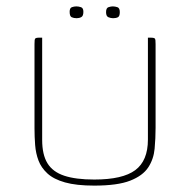

<svg xmlns="http://www.w3.org/2000/svg" viewBox="-20 -578 595 601"><path d="M467 -178Q467 -145 464 -112.5Q461 -80 444 -54Q427 -28 387.5 -12.5Q348 3 275 3Q219 3 183.5 -7Q148 -17 128.5 -35Q109 -53 100.5 -75.5Q92 -98 90 -124Q88 -150 88 -176V-440Q88 -448 88.5 -452.5Q89 -457 92 -458.5Q95 -460 100 -460H112V-140Q112 -94 128.5 -67Q145 -40 181 -28Q217 -16 275 -16Q364 -16 403.5 -45.5Q443 -75 443 -141V-460H454Q460 -460 463 -458.5Q466 -457 466.5 -452.5Q467 -448 467 -440ZM334 -521Q327 -521 319.5 -524Q312 -527 312 -540Q312 -553 319.5 -555.5Q327 -558 333 -558Q340 -558 347.5 -555.5Q355 -553 355 -540Q355 -527 349 -524Q343 -521 334 -521ZM220 -521Q211 -521 204.5 -524Q198 -527 198 -541Q198 -553 205 -555.5Q212 -558 219 -558Q226 -558 233.5 -555.5Q241 -553 241 -541Q241 -528 234.5 -524.5Q228 -521 220 -521Z"/></svg>

Font: Genos Thin Thin
Style: Regular
Weight: 250
Version: Version 1.010